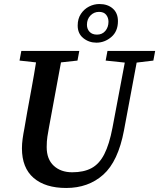

<svg xmlns="http://www.w3.org/2000/svg" viewBox="-20 -917 791 954"><path d="M309 17Q205 17 147 -33Q89 -83 89 -180Q89 -203 92.5 -228Q96 -253 101 -278L115 -359Q126 -420 137.5 -482Q149 -544 159 -607L77 -616L86 -664H374L365 -616L283 -607L223 -282Q219 -260 215.5 -238Q212 -216 212 -186Q212 -126 247 -93.5Q282 -61 339 -61Q396 -61 434.5 -81.5Q473 -102 498 -150.5Q523 -199 539 -283L600 -606L505 -616L514 -664H751L742 -616L659 -606L596 -269Q567 -115 493 -49Q419 17 309 17ZM462 -745Q488 -745 503.5 -763.5Q519 -782 519 -809Q519 -829 507.5 -843.5Q496 -858 472 -858Q447 -858 429.5 -840Q412 -822 412 -794Q412 -773 425 -759Q438 -745 462 -745ZM459 -705Q422 -705 394 -727.5Q366 -750 366 -790Q366 -824 382 -848Q398 -872 422.5 -884.5Q447 -897 474 -897Q515 -897 540.5 -874.5Q566 -852 566 -812Q566 -761 533 -733Q500 -705 459 -705Z"/></svg>

Font: Source Serif 4 Semibold
Style: Italic
Weight: 600
Italic angle: -12°
Designer: Frank Grießhammer
Foundry: Adobe
Version: Version 4.005;hotconv 1.1.0;makeotfexe 2.6.0